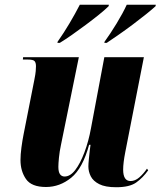

<svg xmlns="http://www.w3.org/2000/svg" viewBox="-20 -776 674 806"><path d="M468 10Q422 10 396.5 -3Q371 -16 361 -36Q351 -56 351 -77Q351 -88 353 -108Q355 -128 357 -145.5Q359 -163 360 -168H354Q327 -69 279 -30Q231 9 173 9Q112 9 89 -24.5Q66 -58 66 -104Q66 -127 70 -157Q74 -187 79 -212L124 -440Q129 -465 130 -477.5Q131 -490 131 -498Q131 -512 125.5 -519Q120 -526 97 -526H76L77 -536H311L236 -168Q230 -140 227.5 -114.5Q225 -89 225 -76Q225 -54 232 -44.5Q239 -35 251 -35Q275 -35 296 -62.5Q317 -90 334.5 -136.5Q352 -183 362 -238L418 -536H584L506 -138Q497 -92 497 -64Q497 -16 528 -16Q547 -16 564.5 -31Q582 -46 597 -68L602 -61Q580 -30 552 -10Q524 10 468 10ZM419 -601Q443 -634 469.5 -677.5Q496 -721 512 -756H634L633 -750Q619 -737 593.5 -716.5Q568 -696 538 -673.5Q508 -651 478.5 -630.5Q449 -610 428 -596H418ZM222 -601Q248 -638 272 -678.5Q296 -719 315 -756H437L436 -750Q421 -735 395.5 -714.5Q370 -694 340.5 -672Q311 -650 282.5 -630Q254 -610 231 -596H221Z"/></svg>

Font: Noto Serif Display ExtraCondensed Black
Style: Italic
Weight: 900
Width: 2
Italic angle: -12°
Designer: Monotype Design Team
Foundry: Monotype Imaging Inc.
Version: Version 2.009